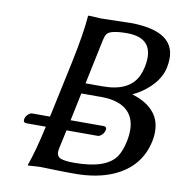

<svg xmlns="http://www.w3.org/2000/svg" viewBox="-75 -718 741 790"><g transform="rotate(10 295.5 -322.5)"><path d="M307.6 -559.1 268.1 -371.1H339.8Q450.2 -371.1 483.9 -440.9Q492.2 -459 497.1 -481Q521.5 -603 402.3 -604Q331.1 -604 317.4 -585Q311.5 -576.7 307.6 -559.1ZM283.2 -645Q308.6 -645 353 -646.5Q388.7 -647.9 404.8 -647.9Q606.4 -647.9 589.8 -512.2Q588.4 -502.4 586.9 -493.2Q573.7 -430.7 504.9 -382.3Q485.4 -368.7 465.3 -359.9Q591.3 -321.3 584 -212.4Q583 -198.2 580.1 -184.1Q557.1 -75.2 450.7 -27.3Q382.8 2.9 288.6 2.9Q238.8 2.9 198.7 1.5Q169.9 0.5 146 0L93.3 2.9L92.8 0Q114.7 -60.5 138.2 -167H54.7Q43 -168.5 44.9 -182.1Q48.3 -199.2 64.5 -208.5Q69.3 -210.9 72.8 -210.9H147.9L197.8 -444.8Q225.1 -574.2 230 -645L232.9 -647.9Q234.9 -647.9 283.2 -645ZM224.6 -167 207.5 -87.9Q200.7 -55.7 223.1 -47.4Q240.7 -41 278.8 -41Q414.6 -41 454.1 -103Q468.8 -126.5 477.1 -165Q500 -274.4 424.3 -311.5Q392.1 -326.7 345.7 -327.1H258.3L233.9 -210.9H374Q385.7 -209.5 383.8 -196.8Q379.9 -178.7 363.8 -169.4Q358.9 -167 354.5 -167Z"/></g></svg>

Font: Linux Biolinum Capitals O
Style: Italic Samll Caps
Weight: 400
Italic angle: -12°
Designer: Philipp H. Poll
Foundry: Philipp H. Poll
Version: Version 0.6.2